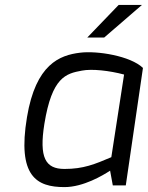

<svg xmlns="http://www.w3.org/2000/svg" viewBox="-20 -756 603 783"><path d="M336 -603H405L559 -736H464ZM161 -251C192 -442 249 -456 314 -468C355 -476 426 -468 486 -452L434 -115C366 -86 320 -67 243 -67C165 -67 139 -113 161 -251ZM90 -278C50 -37 129 7 243 7C320 7 400 -41 429 -60L440 0H493L563 -479C512 -528 376 -550 306 -541C224 -531 126 -495 90 -278Z"/></svg>

Font: Exo
Style: Regular Italic
Weight: 400
Designer: Natanael Gama
Version: Version 1.00